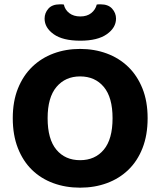

<svg xmlns="http://www.w3.org/2000/svg" viewBox="-20 -850 740 887"><path d="M662 -304Q662 -226 638.5 -166Q615 -106 573 -65.5Q531 -25 474 -4Q417 17 350 17Q283 17 226 -4Q169 -25 127.5 -65.5Q86 -106 62.5 -166Q39 -226 39 -304Q39 -382 63 -441.5Q87 -501 129 -541.5Q171 -582 227.5 -603Q284 -624 350 -624Q416 -624 473 -603Q530 -582 572 -541.5Q614 -501 638 -441.5Q662 -382 662 -304ZM500 -304Q500 -400 459.5 -448.5Q419 -497 350 -497Q282 -497 241 -448.5Q200 -400 200 -304Q200 -207 240.5 -158.5Q281 -110 350 -110Q419 -110 459.5 -158.5Q500 -207 500 -304ZM351 -774Q382 -774 401.5 -789.5Q421 -805 427 -829Q432 -830 436 -830Q440 -830 445 -830Q480 -830 498 -810Q516 -790 516 -764Q516 -722 473.5 -692Q431 -662 351 -662Q270 -662 228 -692Q186 -722 186 -764Q186 -790 203.5 -810Q221 -830 257 -830Q262 -830 266 -830Q270 -830 275 -829Q280 -805 300 -789.5Q320 -774 351 -774Z"/></svg>

Font: Baloo 2
Style: Bold
Weight: 700
Designer: Sarang Kulkarni and Ek Type
Foundry: Ek Type
Version: Version 1.640;hotconv 1.0.111;makeotfexe 2.5.65597; ttfautoh